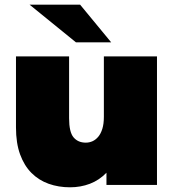

<svg xmlns="http://www.w3.org/2000/svg" viewBox="-20 -787 738 817"><path d="M278 10Q229 10 187 -5Q145 -20 114 -51Q83 -82 65.5 -130Q48 -178 48 -245V-547H274V-284Q274 -225 293 -202.5Q312 -180 345 -180Q360 -180 373.5 -186Q387 -192 398 -205Q409 -218 415.5 -239Q422 -260 422 -290V-547H648V0H433V-52Q402 -20 362.5 -5Q323 10 278 10ZM303 -607 106 -767H321L453 -607Z"/></svg>

Font: Montserrat-Alt1 Black
Style: Regular
Weight: 900
Designer: Differentunic
Foundry: Differentunic
Version: Version 7.222